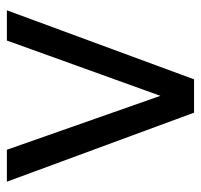

<svg xmlns="http://www.w3.org/2000/svg" viewBox="-33 -552 585 559"><g transform="rotate(-90 259.5 -272.5)"><path d="M10 -545H103L260 -98L421 -545H509L308 0H211Z"/></g></svg>

Font: Application
Style: Regular
Weight: 400
Designer: Wei Huang
Foundry: Wei Huang
Version: Version 0.012